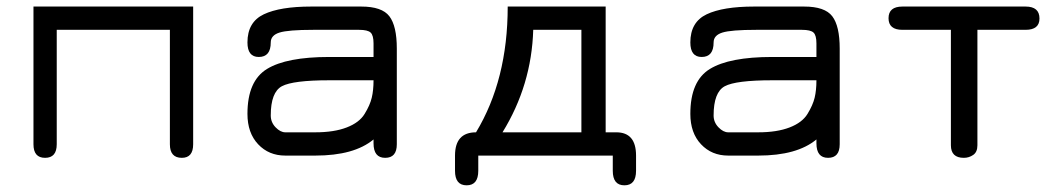

<svg xmlns="http://www.w3.org/2000/svg" viewBox="-20 -470 3213 580"><path d="M81.1 -450.2H563.5V-34.2Q563.5 6.8 529.3 6.8Q493.2 6.8 493.2 -34.2V-379.9H151.4V-34.2Q151.4 6.8 116.2 6.8Q81.1 6.8 81.1 -34.2Z M974.6 -297.9H1108.4V-338.9Q1108.4 -363.3 1099.6 -371.6Q1090.8 -379.9 1064.5 -379.9H926.8Q850.6 -379.9 824.2 -371.6Q797.9 -363.3 797.9 -341.8Q797.9 -297.9 761.7 -297.9Q727.5 -297.9 727.5 -341.8Q727.5 -403.3 776.9 -426.8Q826.2 -450.2 919.9 -450.2H1071.3Q1133.8 -450.2 1156.2 -420.9Q1178.7 -391.6 1178.7 -323.2V-34.2Q1178.7 6.8 1143.6 6.8Q1108.4 6.8 1108.4 -37.1V-48.8Q1049.8 0 932.6 0H841.8Q792 0 759.8 -34.2Q727.5 -68.4 727.5 -126Q727.5 -225.6 786.6 -261.7Q845.7 -297.9 974.6 -297.9ZM1108.4 -227.5H974.6Q865.2 -227.5 831.5 -209.5Q797.9 -191.4 797.9 -121.1Q797.9 -100.6 812.5 -85.4Q827.1 -70.3 841.8 -70.3H932.6Q989.3 -70.3 1027.3 -85Q1065.4 -99.6 1081.5 -126Q1097.7 -152.3 1103 -174.8Q1108.4 -197.3 1108.4 -227.5Z M1424.8 45.9Q1424.8 89.8 1389.6 89.8Q1354.5 89.8 1354.5 45.9V0Q1354.5 -70.3 1418 -70.3Q1513.7 -228.5 1513.7 -450.2H1809.6V-70.3H1841.8Q1901.4 -70.3 1901.4 0V45.9Q1901.4 89.8 1866.2 89.8Q1831.1 89.8 1831.1 45.9V0H1424.8ZM1590.8 -379.9Q1585.9 -212.9 1498 -70.3H1736.3V-379.9Z M2312.5 -297.9H2446.3V-338.9Q2446.3 -363.3 2437.5 -371.6Q2428.7 -379.9 2402.3 -379.9H2264.6Q2188.5 -379.9 2162.1 -371.6Q2135.7 -363.3 2135.7 -341.8Q2135.7 -297.9 2099.6 -297.9Q2065.4 -297.9 2065.4 -341.8Q2065.4 -403.3 2114.7 -426.8Q2164.1 -450.2 2257.8 -450.2H2409.2Q2471.7 -450.2 2494.1 -420.9Q2516.6 -391.6 2516.6 -323.2V-34.2Q2516.6 6.8 2481.4 6.8Q2446.3 6.8 2446.3 -37.1V-48.8Q2387.7 0 2270.5 0H2179.7Q2129.9 0 2097.7 -34.2Q2065.4 -68.4 2065.4 -126Q2065.4 -225.6 2124.5 -261.7Q2183.6 -297.9 2312.5 -297.9ZM2446.3 -227.5H2312.5Q2203.1 -227.5 2169.4 -209.5Q2135.7 -191.4 2135.7 -121.1Q2135.7 -100.6 2150.4 -85.4Q2165 -70.3 2179.7 -70.3H2270.5Q2327.1 -70.3 2365.2 -85Q2403.3 -99.6 2419.4 -126Q2435.5 -152.3 2440.9 -174.8Q2446.3 -197.3 2446.3 -227.5Z M3078.1 -450.2Q3120.1 -450.2 3120.1 -414.1Q3120.1 -379.9 3078.1 -379.9H2932.6V-31.2Q2932.6 -10.7 2919.9 -2Q2907.2 6.8 2891.6 6.8Q2852.5 6.8 2852.5 -31.2V-379.9H2706.1Q2664.1 -379.9 2664.1 -415Q2664.1 -450.2 2706.1 -450.2Z"/></svg>

Font: Jura
Style: DemiBold
Weight: 600
Version: Version 2.4